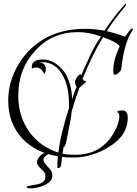

<svg xmlns="http://www.w3.org/2000/svg" viewBox="-20 -827 751 1052"><path d="M298 94Q294 94 294 90Q294 62 297 29Q177 10 103 -67Q65 -108 45 -160Q25 -212 25 -276Q25 -382 83 -477Q112 -525 150.5 -561Q189 -597 236 -622Q327 -669 445 -669Q471 -669 498 -666.5Q525 -664 553 -659Q604 -738 666 -805L670 -807Q671 -807 671 -805Q671 -799 665 -791Q633 -753 608 -719Q583 -685 565 -656Q614 -645 666 -626Q672 -636 679 -645Q686 -654 693 -663Q699 -671 703 -671Q708 -671 708 -666Q707 -665 707 -663Q682 -626 667 -572.5Q652 -519 645 -451Q644 -441 631 -429Q618 -417 607 -417Q601 -417 601 -443Q601 -501 636 -574Q628 -585 605 -597.5Q582 -610 544 -623Q482 -519 432 -394Q440 -382 452 -382Q459 -382 415 -346Q392 -284 373 -218Q371 -190 363.5 -154Q356 -118 348 -75L342 -45Q337 -24 328 -20Q327 -12 325.5 -3Q324 6 323 15Q340 19 357.5 20Q375 21 393 21Q548 21 616 -123Q634 -162 634 -190Q634 -208 624 -212Q622 -212 622 -213Q622 -222 650 -222Q680 -222 680 -182Q680 -83 574 -20Q483 36 379 36Q349 36 320 33Q319 40 318 51.5Q317 63 315 77Q312 94 298 94ZM300 9Q306 -44 321 -105.5Q336 -167 358 -236V-259Q358 -325 340 -379Q299 -486 213 -486Q208 -486 203 -485.5Q198 -485 193 -484Q231 -484 231 -447Q231 -431 222 -422Q207 -457 178 -457Q168 -457 155 -452Q154 -454 154 -460Q154 -501 214 -501Q260 -501 301 -467Q338 -436 354 -392Q374 -344 375 -284Q380 -301 386.5 -318Q393 -335 400 -351Q391 -363 391 -379Q391 -388 402 -404Q413 -420 422 -421L424 -412Q450 -472 474 -523.5Q498 -575 525 -614L534 -627Q468 -651 408 -651Q263 -651 172 -548Q80 -449 80 -302Q80 -191 140 -105Q201 -22 300 9ZM150 205Q134 205 129.5 202.5Q125 200 125 197Q125 193 155 188Q169 186 186.5 182.5Q204 179 216.5 169Q229 159 229 138Q229 122 217.5 110.5Q206 99 194.5 87.5Q183 76 183 61Q183 54 186.5 46Q190 38 198 29Q212 13 237 5H240Q245 5 250.5 6.5Q256 8 257 10Q240 18 225 32Q222 36 220 40Q218 44 218 49Q218 61 230.5 74Q243 87 255 101.5Q267 116 267 135Q267 154 254 167Q241 180 221.5 188.5Q202 197 182.5 201Q163 205 150 205Z"/></svg>

Font: Lavishly Yours
Style: Regular
Weight: 400
Designer: Robert E. Leuschke
Foundry: Robert E. Leuschke
Version: Version 1.010; ttfautohint (v1.8.3)